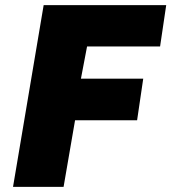

<svg xmlns="http://www.w3.org/2000/svg" viewBox="-20 -732 671 752"><path d="M151 -712H631L607 -550H321L297 -424H541L517 -261H274L229 0H31Z"/></svg>

Font: Nebula Sans Black
Style: Regular
Weight: 900
Italic angle: -9°
Designer: Paul D. Hunt for Adobe (as Source Sans)
Foundry: Nebula Entertainment & Broadcasting LLC
Version: Version 1.010